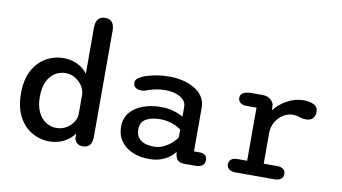

<svg xmlns="http://www.w3.org/2000/svg" viewBox="-76 -941 2009 1129"><g transform="rotate(10 928.5 -376.0)"><path d="M469 5Q430 5 419 -33.5L418.5 -62Q394.5 -28.5 355.8 -9Q317 10.5 270 10.5Q214 10.5 165.5 -17.5Q117 -45.5 87.5 -101.2Q58 -157 58 -239Q58 -321.5 87.5 -376.5Q117 -431.5 165.5 -459Q214 -486.5 270 -486.5Q315 -486.5 352.5 -468.5Q390 -450.5 413.5 -419V-695.5Q413.5 -728 427.8 -745Q442 -762 469 -762Q524.5 -762 524.5 -695.5V-62Q524.5 5 469 5ZM413.5 -174V-295.5Q411.5 -325 394.2 -349Q377 -373 351.5 -387.5Q326 -402 297.5 -402Q263 -402 234.2 -384.2Q205.5 -366.5 188 -330.5Q170.5 -294.5 170.5 -239Q170.5 -185 188 -148.2Q205.5 -111.5 234.2 -93Q263 -74.5 297.5 -74.5Q325.5 -74.5 350.8 -87.2Q376 -100 393.2 -122.8Q410.5 -145.5 413.5 -174Z M1078.5 2.5Q1048.5 2.5 1036.5 -9.8Q1024.5 -22 1021 -43.5L1018.5 -59.5Q1011 -46.5 991 -30Q971 -13.5 939.8 -1.5Q908.5 10.5 866 10.5Q810.5 10.5 766.5 -8.2Q722.5 -27 697 -62.8Q671.5 -98.5 671.5 -149Q671.5 -199 700 -233.2Q728.5 -267.5 776.8 -285.2Q825 -303 884.5 -303Q916.5 -303 943.5 -296.8Q970.5 -290.5 989.8 -282.2Q1009 -274 1017 -268.5V-328Q1017 -347 1006.2 -361.5Q995.5 -376 977.8 -385.8Q960 -395.5 937.8 -400.2Q915.5 -405 892.5 -405Q861 -405 831.8 -398.8Q802.5 -392.5 781 -384Q772.5 -380.5 764.5 -379.5Q756.5 -378.5 750.5 -378.5Q730.5 -378.5 717 -388Q703.5 -397.5 703.5 -416Q703.5 -432.5 716 -442.2Q728.5 -452 745.5 -459.5Q771.5 -471 813 -479.2Q854.5 -487.5 904.5 -487.5Q945 -487.5 983.2 -478.2Q1021.5 -469 1052.2 -450.8Q1083 -432.5 1101 -405.2Q1119 -378 1119 -342V-79.5H1154Q1175.5 -79.5 1186.5 -69.2Q1197.5 -59 1197.5 -40Q1197.5 -21.5 1184.5 -9.5Q1171.5 2.5 1137.5 2.5ZM1017 -191Q1008.5 -199.5 989.2 -209Q970 -218.5 944.8 -225Q919.5 -231.5 893 -231.5Q841 -231.5 807.5 -213Q774 -194.5 774 -151.5Q774 -121 787.5 -102Q801 -83 825.5 -74.5Q850 -66 882.5 -66Q913.5 -66 941.2 -80Q969 -94 989.2 -112.8Q1009.5 -131.5 1017 -146.5Z M1535.5 -79.5H1613Q1640.5 -79.5 1653 -68.5Q1665.5 -57.5 1665.5 -40Q1665.5 -22.5 1652.8 -11.2Q1640 0 1613 0H1383.5Q1354.5 0 1341.5 -11.2Q1328.5 -22.5 1328.5 -40Q1328.5 -57.5 1340.8 -68.5Q1353 -79.5 1377 -79.5H1436.5V-396.5H1377.5Q1352.5 -396.5 1339.5 -407.5Q1326.5 -418.5 1326.5 -436.5Q1326.5 -455.5 1343.5 -465.8Q1360.5 -476 1393 -476H1459.5Q1483 -476 1500.5 -464.8Q1518 -453.5 1526.5 -433L1528.5 -397Q1559.5 -437.5 1606.8 -462.5Q1654 -487.5 1704 -487.5Q1737 -487.5 1762.8 -475.5Q1788.5 -463.5 1788.5 -433.5Q1788.5 -407 1774.2 -393Q1760 -379 1736 -379Q1722.5 -379 1712.5 -381.2Q1702.5 -383.5 1692.5 -386.5Q1683.5 -389.5 1673.8 -391Q1664 -392.5 1654.5 -392.5Q1624.5 -392.5 1597.2 -375.2Q1570 -358 1552.8 -328.5Q1535.5 -299 1535.5 -261.5Z"/></g></svg>

Font: Sono ExtraLight Monospace Medium
Style: Regular
Weight: 500
Version: Version 2.112